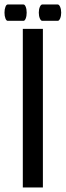

<svg xmlns="http://www.w3.org/2000/svg" viewBox="-101 -830 291 850"><path d="M154.8 -810.1Q160.6 -810.1 165.3 -799.3Q169.9 -788.6 169.9 -773.9Q169.9 -759.3 165.3 -748.5Q160.6 -737.8 154.8 -737.8H85.9Q80.1 -737.8 75.4 -748.5Q70.8 -759.3 70.8 -773.9Q70.8 -788.6 75.4 -799.3Q80.1 -810.1 85.9 -810.1ZM2.9 -810.1Q8.8 -810.1 12.9 -799.6Q17.1 -789.1 17.1 -773.9Q17.1 -758.8 12.9 -748.3Q8.8 -737.8 2.9 -737.8H-66.9Q-72.8 -737.8 -76.9 -748.3Q-81.1 -758.8 -81.1 -773.9Q-81.1 -789.1 -76.9 -799.6Q-72.8 -810.1 -66.9 -810.1ZM0 0V-702.1H88.9V0Z"/></svg>

Font: Favorite Color
Style: Regular
Weight: 400
Designer: Bryce Wilner
Version: Version 1.000;PS 1.0;hotconv 16.6.51;makeotf.lib2.5.65220 DE